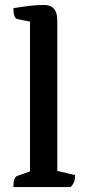

<svg xmlns="http://www.w3.org/2000/svg" viewBox="-20 -754 352 774"><path d="M34 0Q34 -22 38 -32Q42 -42 50 -45L101 -63V-667L50 -677Q34 -681 34 -721Q70 -727 99.5 -730.5Q129 -734 158 -734Q211 -734 211 -672V-65L283 -48Q283 -18 265 0Z"/></svg>

Font: Petrona SemiBold
Style: Regular
Weight: 600
Designer: Ringo R. Seeber
Foundry: Ringo R. Seeber
Version: Version 2.001; ttfautohint (v1.8.3)